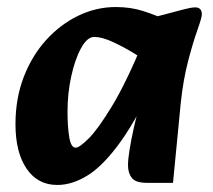

<svg xmlns="http://www.w3.org/2000/svg" viewBox="-20 -510 606 546"><path d="M143 16Q87 16 55.5 -30.5Q24 -77 24 -157Q24 -230 47.5 -291Q71 -352 111.5 -396.5Q152 -441 203 -465.5Q254 -490 309 -490Q352 -490 387.5 -478.5Q423 -467 448 -455L419 -321Q393 -339 361 -358.5Q329 -378 299 -391.5Q269 -405 248 -405Q228 -405 210.5 -373Q193 -341 182.5 -292.5Q172 -244 172 -193Q172 -149 177 -119.5Q182 -90 195 -90Q206 -90 232.5 -116.5Q259 -143 299 -209Q339 -275 388 -393L427 -297Q373 -177 324 -108.5Q275 -40 230.5 -12Q186 16 143 16ZM398 10Q366 10 355 -4Q344 -18 344 -40Q344 -57 348.5 -84.5Q353 -112 360 -144Q367 -176 375 -204L397 -279L363 -305L387 -456Q419 -461 448.5 -469Q478 -477 501 -483Q524 -489 535 -489Q554 -489 554 -469Q554 -460 541.5 -425Q529 -390 515 -336.5Q501 -283 494 -217L472 10Z"/></svg>

Font: Alkatra
Style: Bold
Weight: 700
Designer: Suman Bhandary
Version: Version 1.100;gftools[0.9.22]